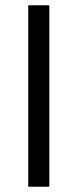

<svg xmlns="http://www.w3.org/2000/svg" viewBox="-20 -708 294 728"><path d="M87 0V-688H167V0Z"/></svg>

Font: Assailand
Style: Regular
Weight: 400
Designer: Hector Gatti with collaboration of the Omnibus-Type team
Foundry: Omnibus-Type
Version: Version 0.072;October 19, 2019;FontCreator 12.0.0.2547 64-bi